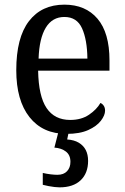

<svg xmlns="http://www.w3.org/2000/svg" viewBox="-20 -566 537 826"><path d="M266 10Q164 10 107 -62Q50 -134 50 -264Q50 -404 104.5 -475Q159 -546 257 -546Q348 -546 399.5 -485.5Q451 -425 451 -306V-262H144Q146 -152 180.5 -101Q215 -50 282 -50Q330 -50 363 -72.5Q396 -95 412 -123Q420 -120 426 -111.5Q432 -103 432 -90Q432 -70 414 -46.5Q396 -23 359.5 -6.5Q323 10 266 10ZM356 -314Q355 -395 333 -444Q311 -493 257 -493Q205 -493 177 -447Q149 -401 146 -314ZM236 240Q227 240 214 238.5Q201 237 188.5 234.5Q176 232 164 229V178Q181 182 198 184Q215 186 227 186Q254 186 268.5 170.5Q283 155 283 130Q283 101 263.5 86Q244 71 214 69L234 -9H278L269 34Q299 36 319 48Q339 60 349 79.5Q359 99 359 126Q359 179 327 209.5Q295 240 236 240Z"/></svg>

Font: Noto Serif SemiCondensed
Style: Regular
Weight: 400
Width: 4
Designer: Monotype Design Team
Foundry: Monotype Imaging Inc.
Version: Version 2.013